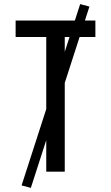

<svg xmlns="http://www.w3.org/2000/svg" viewBox="-20 -835 540 934"><path d="M205 0V-655H56V-735H444V-655H295V0ZM130 79 85 67 370 -815 415 -803Z"/></svg>

Font: Iosevka SS10 Medium
Style: Regular
Weight: 500
Monospace: yes
Designer: Belleve Invis
Foundry: Belleve Invis
Version: Version 28.0.6; ttfautohint (v1.8.4)